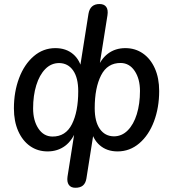

<svg xmlns="http://www.w3.org/2000/svg" viewBox="-20 -732 847 940"><path d="M310.6 132.2 347.7 -102.7H356.7Q335.1 -44.9 298.7 -17.8Q262.2 9.3 213 9.3Q164.5 9.3 127.4 -16.7Q90.4 -42.6 69.2 -90.3Q48.1 -137.9 48.1 -201.3Q48.1 -282.4 73.5 -349.7Q98.9 -417 145.1 -456.7Q191.3 -496.4 251.1 -496.4Q303.5 -496.4 338.2 -466.8Q372.9 -437.2 382.5 -384H368.8L413.2 -664.7Q421.3 -712.3 467.3 -712.3Q489.8 -712.3 500 -698.4Q510.1 -684.6 506.2 -657.8L462.8 -384.4H450.6Q472.3 -442.3 508.4 -469.3Q544.5 -496.4 593.7 -496.4Q642.3 -496.4 679.6 -470.4Q717 -444.5 738.1 -397.2Q759.3 -349.9 759.3 -286.5Q759.3 -205.4 733.9 -137.7Q708.5 -70.1 662 -30.4Q615.5 9.3 555.6 9.3Q503.2 9.3 468.6 -20.7Q433.9 -50.6 424.2 -103.7L441.7 -102.7L403 142.2Q399.1 165.3 385.9 176.3Q372.7 187.3 348.9 187.3Q327 187.3 316.9 172.9Q306.8 158.6 310.6 132.2ZM363 -285.4Q363 -351.3 338 -387Q312.9 -422.7 269.9 -423.3Q230.4 -423.3 201.8 -394.1Q173.1 -365 157.6 -314.6Q142.1 -264.2 142.1 -201Q142.1 -141.9 167.8 -103Q193.6 -64.1 236.2 -63.5Q301.4 -62.8 332.2 -124.1Q363 -185.4 363 -285.4ZM665.3 -286.7Q665.3 -345.8 639.5 -384.4Q613.8 -423 571.2 -423.7Q506 -424.3 474.9 -363.3Q443.7 -302.3 443.7 -202.4Q443.7 -136.4 468.8 -100.8Q493.8 -65.1 537.4 -64.5Q576.3 -64.5 605.3 -93.6Q634.3 -122.8 649.8 -173.2Q665.3 -223.5 665.3 -286.7Z"/></svg>

Font: SN Pro Thin
Style: Italic
Weight: 200
Italic angle: -9°
Designer: Tobias Whetton
Foundry: Supernotes
Version: Version 1.003;Glyphs 3.3 (3324)